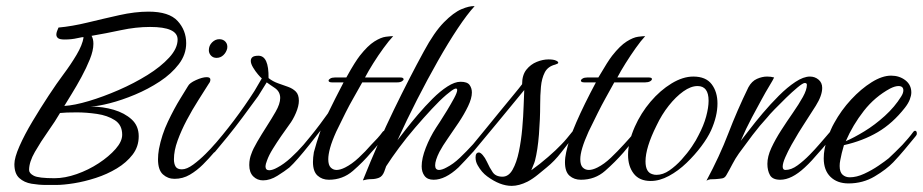

<svg xmlns="http://www.w3.org/2000/svg" viewBox="-20 -584 3014 627"><path d="M130 20Q107 20 83 16Q59 12 43 -2.5Q27 -17 27 -48Q27 -69 43.5 -106.5Q60 -144 86 -187.5Q112 -231 139 -272Q166 -313 187 -341Q211 -373 230 -405Q249 -437 253 -462Q252 -464 233 -459.5Q214 -455 191 -455Q175 -455 169.5 -459.5Q164 -464 164 -471Q164 -476 166 -481.5Q168 -487 171 -494Q215 -498 266.5 -510.5Q318 -523 369.5 -534.5Q421 -546 465 -546Q532 -546 560 -515.5Q588 -485 588 -443Q588 -406 564 -374.5Q540 -343 502 -318Q464 -293 421 -275Q378 -257 339 -247Q300 -237 276 -236Q316 -236 351.5 -225.5Q387 -215 410 -194Q433 -173 433 -139Q433 -105 413 -79Q393 -53 361.5 -34Q330 -15 293 -3Q256 9 221.5 14.5Q187 20 163 20ZM190 -238Q223 -240 270 -254Q317 -268 367.5 -290Q418 -312 461.5 -339Q505 -366 532.5 -396Q560 -426 560 -455Q560 -496 470 -496Q424 -496 375 -485.5Q326 -475 279 -467Q285 -457 285 -441Q285 -419 273.5 -390.5Q262 -362 246 -332.5Q230 -303 214.5 -278Q199 -253 190 -238ZM158 -2Q192 -2 230.5 -15.5Q269 -29 302.5 -51Q336 -73 357.5 -97.5Q379 -122 379 -144Q379 -176 355 -191.5Q331 -207 296.5 -212Q262 -217 231 -217Q213 -217 198.5 -216.5Q184 -216 176 -215Q161 -189 137 -155Q113 -121 94 -88Q75 -55 75 -29Q75 -18 90.5 -10Q106 -2 158 -2Z M687 -395Q676 -395 669 -402.5Q662 -410 662 -420Q662 -435 672.5 -445.5Q683 -456 696 -456Q709 -456 716.5 -447.5Q724 -439 722 -426Q719 -413 709.5 -404Q700 -395 687 -395ZM550 0Q528 0 512 -14.5Q496 -29 496 -64Q496 -79 499 -97Q508 -144 528.5 -187Q549 -230 568.5 -261.5Q588 -293 594 -303Q599 -313 620 -322.5Q641 -332 655 -332Q667 -332 667 -324Q667 -317 662 -311Q647 -287 627.5 -256.5Q608 -226 590 -192Q572 -158 560 -125Q548 -92 548 -64Q548 -49 553.5 -40Q559 -31 574 -31Q590 -31 611 -46.5Q632 -62 651.5 -81.5Q671 -101 680 -112Q690 -123 699.5 -133Q709 -143 717 -154Q720 -157 722 -157Q728 -157 728 -148Q728 -143 724 -139Q713 -126 702 -112.5Q691 -99 679 -86Q663 -67 643 -47Q623 -27 600 -13.5Q577 0 550 0Z M839 5Q820 5 807 -8Q794 -21 794 -45Q794 -56 796 -65.5Q798 -75 801 -82Q806 -97 820 -121Q834 -145 851 -171.5Q868 -198 880 -219Q895 -245 895 -264Q895 -285 877 -297Q870 -302 863 -306.5Q856 -311 851 -315L823 -270Q799 -237 773 -202Q747 -167 723 -137.5Q699 -108 682 -88Q679 -85 676 -85Q671 -85 668 -90Q665 -95 669 -99Q747 -187 811 -287L835 -328Q831 -331 822.5 -341Q814 -351 806.5 -363.5Q799 -376 799 -385Q799 -393 804.5 -397.5Q810 -402 824 -402Q858 -402 857 -329Q871 -318 888 -312Q905 -306 920.5 -300.5Q936 -295 946 -285Q956 -275 956 -255Q956 -238 946.5 -215.5Q937 -193 924 -176Q913 -161 898.5 -140Q884 -119 871 -98Q858 -77 852 -60Q847 -47 847 -41Q847 -28 859 -28Q870 -28 886 -37Q907 -48 929.5 -68.5Q952 -89 971 -111Q977 -118 993 -137.5Q1009 -157 1025.5 -179Q1042 -201 1051 -214Q1062 -237 1075 -262.5Q1088 -288 1102 -315H1064Q1053 -315 1053 -321Q1053 -324 1058.5 -327.5Q1064 -331 1074 -331H1111Q1127 -360 1137.5 -376.5Q1148 -393 1155 -402Q1181 -435 1202.5 -448.5Q1224 -462 1240 -464Q1256 -466 1264 -466Q1250 -451 1232.5 -427Q1215 -403 1199 -377.5Q1183 -352 1172 -331H1287Q1298 -331 1298 -325Q1298 -322 1292.5 -318.5Q1287 -315 1277 -315H1163Q1147 -286 1134 -263.5Q1121 -241 1108.5 -216Q1096 -191 1078 -154Q1064 -123 1058 -101Q1052 -79 1052 -64Q1052 -45 1060 -37Q1068 -29 1079 -29Q1091 -29 1107 -37Q1129 -48 1151.5 -69Q1174 -90 1193 -112Q1204 -123 1213 -133Q1222 -143 1230 -154Q1233 -157 1235 -157Q1241 -157 1241 -148Q1241 -143 1237 -139Q1226 -126 1215 -112.5Q1204 -99 1192 -86Q1166 -55 1132.5 -26Q1099 3 1054 3Q1032 3 1017 -10.5Q1002 -24 1002 -55Q1002 -69 1005 -87Q1009 -102 1014.5 -120Q1020 -138 1027 -158Q1010 -136 990.5 -111.5Q971 -87 954 -67.5Q937 -48 925 -37Q910 -25 886 -10Q862 5 839 5Z M1165 5Q1215 -120 1266.5 -226Q1318 -332 1364 -416Q1398 -479 1429.5 -511Q1461 -543 1487 -554Q1513 -565 1530 -564Q1506 -538 1475 -491.5Q1444 -445 1410 -385Q1376 -325 1342 -258.5Q1308 -192 1278 -126Q1287 -138 1304.5 -160.5Q1322 -183 1345 -210Q1368 -237 1392.5 -261.5Q1417 -286 1441 -301.5Q1465 -317 1484 -317Q1506 -317 1513.5 -306.5Q1521 -296 1521 -282Q1521 -263 1508.5 -237Q1496 -211 1478 -184Q1460 -157 1442.5 -132Q1425 -107 1415 -88Q1401 -60 1401 -44Q1401 -29 1414 -29Q1418 -29 1424.5 -31Q1431 -33 1438 -37Q1460 -48 1482 -69Q1504 -90 1524 -112Q1534 -123 1543 -133Q1552 -143 1560 -154Q1563 -157 1565 -157Q1571 -157 1571 -148Q1571 -143 1567 -139Q1546 -113 1523 -86Q1511 -73 1499.5 -60.5Q1488 -48 1477 -37Q1434 3 1396 3Q1376 3 1366.5 -9.5Q1357 -22 1357 -41Q1357 -67 1370.5 -101.5Q1384 -136 1404 -167Q1406 -170 1416.5 -186Q1427 -202 1440 -223.5Q1453 -245 1463 -263.5Q1473 -282 1473 -290Q1473 -297 1465 -294Q1457 -291 1437 -274Q1416 -256 1390 -228Q1364 -200 1336 -167.5Q1308 -135 1283.5 -102Q1259 -69 1241 -41L1235 -24Q1229 -8 1217.5 -3.5Q1206 1 1192.5 1Q1179 1 1165 5Z M1651 23Q1613 23 1571 -8Q1553 -21 1540 -44Q1533 -56 1533 -70Q1533 -86 1544 -86Q1549 -86 1556.5 -77.5Q1564 -69 1570 -56Q1579 -36 1589 -21.5Q1599 -7 1621 -7Q1641 -7 1654 -30Q1667 -53 1674.5 -89Q1682 -125 1685.5 -165Q1689 -205 1690 -238.5Q1691 -272 1692 -290Q1645 -233 1603.5 -182.5Q1562 -132 1525 -88Q1521 -83 1518 -83Q1515 -83 1515 -89Q1515 -100 1520 -107Q1540 -131 1564 -160.5Q1588 -190 1612.5 -220Q1637 -250 1656.5 -273.5Q1676 -297 1685 -309Q1685 -339 1699 -356.5Q1713 -374 1733 -382Q1753 -390 1771 -390Q1788 -390 1796 -386Q1803 -383 1803 -379Q1803 -376 1793 -373Q1769 -367 1759 -347.5Q1749 -328 1746.5 -300.5Q1744 -273 1744 -242Q1744 -196 1740 -145Q1736 -94 1727 -59Q1725 -52 1721.5 -44Q1718 -36 1715 -28Q1743 -48 1770 -71.5Q1797 -95 1812 -111Q1823 -122 1831.5 -132.5Q1840 -143 1849 -154Q1851 -157 1854 -157Q1860 -157 1860 -149Q1860 -144 1855 -139Q1834 -114 1812.5 -86Q1791 -58 1765 -37Q1754 -28 1737 -14Q1720 0 1703 9Q1675 23 1651 23Z M1877 3Q1855 3 1840 -10Q1825 -23 1825 -54Q1825 -62 1826 -70Q1827 -78 1829 -87Q1837 -127 1862 -184.5Q1887 -242 1926 -315H1888Q1877 -315 1877 -321Q1877 -324 1882.5 -327.5Q1888 -331 1898 -331H1934Q1951 -360 1961.5 -376.5Q1972 -393 1979 -402Q2005 -435 2026.5 -448.5Q2048 -462 2064 -464Q2080 -466 2087 -466Q2073 -451 2056 -427Q2039 -403 2023 -377.5Q2007 -352 1996 -331H2098Q2109 -331 2109 -326Q2109 -322 2103 -318.5Q2097 -315 2087 -315H1986Q1970 -286 1957.5 -263.5Q1945 -241 1932.5 -216Q1920 -191 1902 -154Q1888 -123 1881.5 -101Q1875 -79 1875 -64Q1875 -45 1883 -37Q1891 -29 1903 -29Q1915 -29 1931 -37Q1953 -48 1975 -69Q1997 -90 2017 -112Q2027 -123 2036 -133Q2045 -143 2053 -154Q2056 -157 2058 -157Q2064 -157 2064 -149Q2064 -143 2060 -139Q2039 -113 2016 -86Q1989 -55 1956 -26Q1923 3 1877 3Z M2105 7Q2068 7 2049.5 -17Q2031 -41 2031 -78Q2031 -120 2053 -170Q2073 -215 2104.5 -252Q2136 -289 2173 -311.5Q2210 -334 2244 -334Q2285 -334 2304 -309Q2323 -284 2323 -246Q2323 -205 2302 -158Q2291 -134 2270 -106Q2249 -78 2222 -52Q2195 -26 2164.5 -9.5Q2134 7 2105 7ZM2124 -13Q2145 -13 2166 -27.5Q2187 -42 2206 -63Q2225 -84 2239.5 -105.5Q2254 -127 2261 -142Q2278 -174 2286 -203.5Q2294 -233 2294 -255Q2294 -303 2258 -303Q2236 -303 2211.5 -285.5Q2187 -268 2164 -239Q2141 -210 2124 -174Q2088 -102 2088 -57Q2088 -21 2111 -15Q2114 -14 2117 -13.5Q2120 -13 2124 -13Z M2287 6Q2330 -74 2358.5 -148.5Q2387 -223 2424 -299Q2435 -319 2452 -326.5Q2469 -334 2485 -334Q2498 -334 2508 -331Q2505 -324 2492.5 -303.5Q2480 -283 2466 -257Q2456 -239 2436 -201.5Q2416 -164 2399 -124Q2408 -135 2427 -160Q2446 -185 2471 -214.5Q2496 -244 2523.5 -271.5Q2551 -299 2577.5 -316.5Q2604 -334 2625 -334Q2641 -334 2653 -324Q2665 -314 2665 -297Q2665 -272 2644 -238.5Q2623 -205 2602 -173Q2598 -167 2587.5 -150Q2577 -133 2565 -111.5Q2553 -90 2544.5 -70.5Q2536 -51 2536 -40Q2536 -29 2545 -29Q2564 -29 2584.5 -44Q2605 -59 2624 -78.5Q2643 -98 2654 -111Q2665 -123 2674 -134Q2683 -145 2692 -155Q2695 -158 2697 -158Q2703 -158 2703 -149Q2703 -143 2699 -139Q2688 -126 2677 -112.5Q2666 -99 2654 -86Q2643 -73 2631.5 -60.5Q2620 -48 2608 -37Q2565 3 2528 3Q2503 3 2494.5 -12Q2486 -27 2486 -49Q2486 -73 2499 -101Q2512 -129 2531 -158.5Q2550 -188 2569.5 -216Q2589 -244 2602 -267.5Q2615 -291 2615 -307Q2615 -313 2608 -313Q2602 -313 2584.5 -298.5Q2567 -284 2547 -264.5Q2527 -245 2509.5 -227Q2492 -209 2486 -201Q2461 -174 2437.5 -143Q2414 -112 2393 -83Q2381 -66 2372 -48.5Q2363 -31 2352 -12Q2347 -3 2338.5 -1.5Q2330 0 2316 1Q2306 1 2300 1.5Q2294 2 2287 6Z M2751 15Q2714 15 2692 -6.5Q2670 -28 2670 -67Q2670 -97 2681.5 -130Q2693 -163 2704 -182Q2727 -224 2759.5 -259Q2792 -294 2826.5 -315.5Q2861 -337 2890 -337Q2917 -337 2936.5 -322Q2956 -307 2956 -282Q2956 -272 2951 -259Q2946 -246 2935 -232Q2895 -181 2846.5 -152.5Q2798 -124 2736 -110Q2732 -97 2729 -84.5Q2726 -72 2724 -61Q2723 -56 2722.5 -51.5Q2722 -47 2722 -42Q2722 -22 2731.5 -13.5Q2741 -5 2755 -5Q2777 -5 2802 -16.5Q2827 -28 2849 -43Q2871 -58 2882 -67Q2893 -77 2903.5 -87.5Q2914 -98 2927 -111Q2937 -122 2946 -132.5Q2955 -143 2963 -154Q2966 -157 2968 -157Q2974 -157 2974 -148Q2974 -143 2970 -139Q2952 -117 2934 -95.5Q2916 -74 2897 -54Q2875 -31 2836.5 -8Q2798 15 2751 15ZM2742 -123Q2768 -134 2802.5 -155Q2837 -176 2869.5 -205.5Q2902 -235 2923 -269Q2930 -280 2930 -289Q2930 -303 2914 -303Q2903 -303 2887 -295Q2837 -268 2801 -222Q2765 -176 2742 -123Z"/></svg>

Font: Birthstone
Style: Regular
Weight: 400
Designer: Robert E. Leuschke
Foundry: Robert E. Leuschke
Version: Version 1.013; ttfautohint (v1.8.3)